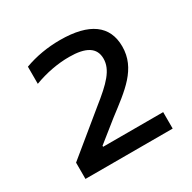

<svg xmlns="http://www.w3.org/2000/svg" viewBox="-152 -830 979 980"><g transform="rotate(-30 337.5 -339.5)"><path d="M594 -97H240V-103L360 -199C479 -290 581 -361 581 -492C581 -614 495 -679 321 -679C248 -679 177 -667 112 -643V-542C181 -568 252 -581 318 -581C417 -581 467 -551 467 -486C467 -420 415 -368 318 -291L80 -96V0H594Z"/></g></svg>

Font: LT Wave Text Medium
Style: Regular
Weight: 500
Designer: Daniel Lyons
Version: Version 2.5 (Glyphs App)